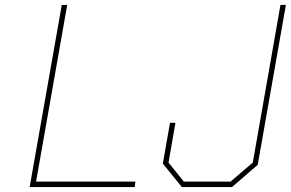

<svg xmlns="http://www.w3.org/2000/svg" viewBox="-20 -757 1177 777"><path d="M716 0 639 -95 668 -260H690L662 -99L724 -22H913L1003 -99L1115 -737H1137L1023 -90L919 0ZM100 0 230 -737H252L126 -22H528L525 0Z"/></svg>

Font: Tomorrow Thin
Style: Italic
Weight: 250
Italic angle: -10°
Designer: Tony de Marco, Monica Rizzolli
Foundry: Just in Type
Version: Version 2.002